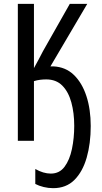

<svg xmlns="http://www.w3.org/2000/svg" viewBox="-20 -734 534 1001"><path d="M243 -388H258Q322 -385 365 -343.5Q408 -302 430.5 -233Q453 -164 453 -77Q453 14 432 87.5Q411 161 368 204Q325 247 257 247Q232 247 207.5 241Q183 235 164 225V147Q206 171 245 171Q290 171 316.5 135.5Q343 100 355 43Q367 -14 367 -78Q367 -145 352 -200Q337 -255 305 -287.5Q273 -320 221 -320Q205 -320 189 -318Q173 -316 157 -311V0H73V-714H157V-379Q169 -400 181 -423Q193 -446 204 -467L344 -714H435Z"/></svg>

Font: Noto Sans ExtraCondensed
Style: Regular
Weight: 400
Width: 2
Designer: Monotype Design Team
Foundry: Monotype Imaging Inc.
Version: Version 2.013; ttfautohint (v1.8.4.7-5d5b)